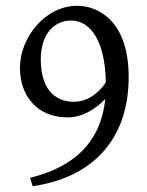

<svg xmlns="http://www.w3.org/2000/svg" viewBox="-20 -623 509 664"><path d="M121 -418C121 -500 163 -552 227 -552C275 -552 343 -509 346 -338C325 -306 287 -271 235 -271C189 -271 121 -295 121 -418ZM247 -603C136 -603 49 -493 49 -388C49 -292 108 -217 214 -217C266 -217 314 -248 344 -281C332 -162 269 -54 84 -8L93 21C295 -8 425 -136 425 -357C425 -552 318 -603 247 -603Z"/></svg>

Font: Temporarium
Style: Regular
Weight: 400
Version: Version 1.1